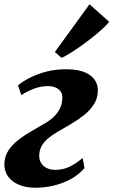

<svg xmlns="http://www.w3.org/2000/svg" viewBox="-21 -871 532 901"><path d="M145.5 10Q101.5 10 68.2 -3.8Q35 -17.5 16.8 -43Q-1.5 -68.5 -0.5 -103.5Q1 -139.5 20 -167.2Q39 -195 68.5 -217.2Q98 -239.5 131.2 -258.2Q164.5 -277 194.5 -295Q232 -317.5 251.2 -346Q270.5 -374.5 271.5 -408.5Q272.5 -430 262.8 -442.8Q253 -455.5 237.2 -461.2Q221.5 -467 205 -467Q170 -467 137.8 -454.5Q105.5 -442 79 -425L63.5 -470.5Q88.5 -491 123 -508Q157.5 -525 199 -535.5Q240.5 -546 288 -546Q364.5 -546 402.5 -517.5Q440.5 -489 438 -441Q436.5 -406.5 418.2 -379Q400 -351.5 371.2 -329.2Q342.5 -307 309.5 -287.5Q276.5 -268 245 -250Q220 -235 202 -219.2Q184 -203.5 174 -185Q164 -166.5 163 -143Q162.5 -121.5 172 -106Q181.5 -90.5 198.8 -82.2Q216 -74 238 -74Q274 -74 303 -87.5Q332 -101 367 -129.5L375.5 -82Q348 -50.5 310.5 -30.2Q273 -10 230.5 0Q188 10 145.5 10ZM236.5 -627 399 -851 491.5 -768.5Q481 -755.5 461.2 -737Q441.5 -718.5 415.8 -698Q390 -677.5 362.8 -658Q335.5 -638.5 310.8 -623Q286 -607.5 268 -599.5Z"/></svg>

Font: Merriweather 72pt Black
Style: Italic
Weight: 900
Italic angle: -7.8°
Version: Version 2.101